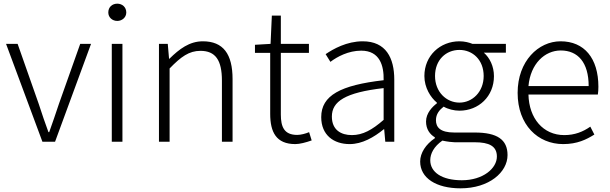

<svg xmlns="http://www.w3.org/2000/svg" viewBox="-20 -772 3322 1046"><path d="M211 0H280L476 -533H417L301 -206C284 -154 265 -100 248 -52H244C226 -100 208 -154 191 -206L76 -533H13Z M589 0H647V-533H589ZM619 -658C645 -658 668 -677 668 -704C668 -734 645 -752 619 -752C592 -752 570 -734 570 -704C570 -677 592 -658 619 -658Z M846 0H904V-399C966 -463 1010 -495 1072 -495C1154 -495 1189 -444 1189 -333V0H1247V-341C1247 -478 1196 -547 1085 -547C1012 -547 957 -505 903 -452H901L894 -533H846Z M1589 13C1613 13 1647 4 1678 -7L1664 -52C1645 -44 1619 -37 1599 -37C1528 -37 1510 -81 1510 -148V-484H1663V-533H1510V-687H1461L1454 -533L1369 -528V-484H1452V-152C1452 -53 1484 13 1589 13Z M1885 13C1953 13 2017 -24 2071 -68H2073L2079 0H2128V-338C2128 -456 2083 -547 1956 -547C1869 -547 1795 -505 1754 -477L1780 -435C1817 -463 1878 -496 1948 -496C2049 -496 2072 -414 2070 -335C1835 -308 1730 -252 1730 -134C1730 -35 1799 13 1885 13ZM1897 -36C1838 -36 1788 -64 1788 -137C1788 -219 1860 -268 2070 -292V-119C2007 -64 1956 -36 1897 -36Z M2489 254C2645 254 2745 166 2745 73C2745 -12 2688 -50 2567 -50H2455C2378 -50 2355 -79 2355 -117C2355 -151 2374 -173 2397 -191C2421 -177 2454 -169 2483 -169C2588 -169 2671 -247 2671 -357C2671 -411 2648 -457 2616 -485H2736V-533H2554C2537 -540 2512 -547 2483 -547C2378 -547 2292 -469 2292 -358C2292 -294 2326 -241 2360 -213V-209C2336 -191 2301 -156 2301 -110C2301 -68 2322 -40 2349 -24V-19C2300 14 2269 61 2269 108C2269 198 2356 254 2489 254ZM2483 -213C2412 -213 2350 -271 2350 -358C2350 -446 2410 -500 2483 -500C2555 -500 2615 -446 2615 -358C2615 -271 2553 -213 2483 -213ZM2496 210C2387 210 2324 166 2324 101C2324 65 2344 26 2390 -6C2417 0 2445 3 2457 3H2566C2645 3 2687 24 2687 81C2687 145 2612 210 2496 210Z M3048 13C3125 13 3175 -12 3218 -39L3196 -82C3156 -54 3111 -36 3054 -36C2939 -36 2862 -127 2859 -257H3237C3239 -270 3240 -284 3240 -299C3240 -455 3163 -547 3034 -547C2913 -547 2800 -439 2800 -266C2800 -91 2911 13 3048 13ZM2859 -303C2870 -425 2948 -497 3035 -497C3128 -497 3187 -432 3187 -303Z"/></svg>

Font: Noto Sans JP Light
Style: Regular
Weight: 300
Designer: Ryoko NISHIZUKA (kana & ideographs); Paul D. Hunt (Latin, Greek & Cyrillic); Wenlong ZHANG (bopomofo); Sandoll Communica
Foundry: Adobe Systems Incorporated
Version: Version 1.004;PS 1.004;hotconv 1.0.82;makeotf.lib2.5.63406